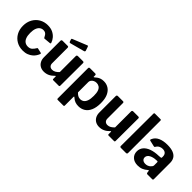

<svg xmlns="http://www.w3.org/2000/svg" viewBox="113 -1767 2948 2948"><g transform="rotate(45 1586.5 -293.0)"><path d="M297 -540Q362 -540 407.5 -517.5Q453 -495 482 -460Q511 -425 523 -388Q530 -368 511 -367L406 -357Q395 -356 391 -368Q382 -387 371 -403Q360 -419 344 -429Q328 -439 302 -439Q268 -439 242 -420Q216 -401 201.5 -362.5Q187 -324 187 -265Q187 -205 202 -166Q217 -127 244.5 -108Q272 -89 310 -89Q354 -89 379.5 -112Q405 -135 428 -174Q431 -179 434 -180Q437 -181 445 -179L519 -162Q530 -159 526 -143Q518 -121 501 -94Q484 -67 456.5 -44Q429 -21 389.5 -5.5Q350 10 297 10Q220 10 160 -24.5Q100 -59 65.5 -120.5Q31 -182 31 -263Q31 -345 66 -407.5Q101 -470 161 -505Q221 -540 297 -540Z M825 -101Q856 -101 883.5 -117.5Q911 -134 934 -160V-507Q934 -530 960 -530H1068Q1089 -530 1089 -509L1087 -18Q1087 0 1071 0H952Q937 0 937 -17V-66Q937 -72 934 -73.5Q931 -75 926 -70Q884 -27 842.5 -8.5Q801 10 754 10Q710 10 675.5 -9Q641 -28 621 -64.5Q601 -101 601 -151V-506Q601 -530 625 -530H736Q755 -530 755 -509V-173Q755 -140 773.5 -120.5Q792 -101 825 -101ZM962 -741 984 -676Q990 -656 968 -650L737 -588Q726 -586 721 -588.5Q716 -591 713 -599L701 -634Q696 -649 707 -654L944 -750Q956 -755 962 -741Z M1331 -530Q1353 -530 1353 -510V-480Q1353 -474 1357 -473.5Q1361 -473 1367 -478Q1383 -493 1402.5 -507Q1422 -521 1449 -530.5Q1476 -540 1513 -540Q1572 -540 1618 -510.5Q1664 -481 1691 -421.5Q1718 -362 1718 -269Q1718 -173 1690 -111Q1662 -49 1614 -19.5Q1566 10 1505 10Q1466 10 1433 -2Q1400 -14 1371 -41Q1361 -51 1356.5 -50Q1352 -49 1352 -35V148Q1352 165 1337 165H1214Q1198 165 1198 147V-508Q1198 -519 1203 -524.5Q1208 -530 1221 -530H1331ZM1352 -137Q1372 -115 1395 -101Q1418 -87 1448 -87Q1483 -87 1508.5 -105.5Q1534 -124 1548 -164.5Q1562 -205 1562 -272Q1562 -337 1548 -374Q1534 -411 1508.5 -427Q1483 -443 1451 -443Q1423 -443 1400.5 -431.5Q1378 -420 1365 -401.5Q1352 -383 1352 -363V-137Z M2026 -101Q2057 -101 2084.5 -117.5Q2112 -134 2135 -160V-507Q2135 -530 2161 -530H2269Q2290 -530 2290 -509L2288 -18Q2288 0 2272 0H2153Q2138 0 2138 -17V-66Q2138 -72 2135 -73.5Q2132 -75 2127 -70Q2085 -27 2043.5 -8.5Q2002 10 1955 10Q1911 10 1876.5 -9Q1842 -28 1822 -64.5Q1802 -101 1802 -151V-506Q1802 -530 1826 -530H1937Q1956 -530 1956 -509V-173Q1956 -140 1974.5 -120.5Q1993 -101 2026 -101Z M2554 -24Q2554 -11 2548 -5.5Q2542 0 2527 0H2421Q2399 0 2399 -21L2402 -723Q2402 -742 2418 -742H2539Q2554 -742 2554 -724Z M2951 -51Q2920 -23 2881.5 -6.5Q2843 10 2793 10Q2717 10 2673.5 -31Q2630 -72 2630 -136Q2630 -192 2664.5 -234Q2699 -276 2764 -299.5Q2829 -323 2920 -325L2955 -328Q2960 -328 2965.5 -331Q2971 -334 2971 -342V-363Q2971 -401 2949 -422.5Q2927 -444 2886 -444Q2856 -444 2828.5 -430.5Q2801 -417 2782 -384Q2778 -377 2774.5 -375Q2771 -373 2760 -375L2660 -398Q2654 -400 2651.5 -404.5Q2649 -409 2655 -424Q2680 -483 2741.5 -511.5Q2803 -540 2893 -540Q2975 -540 3024.5 -519Q3074 -498 3096 -460.5Q3118 -423 3118 -373V-22Q3118 -10 3114 -5Q3110 0 3098 0H2996Q2985 0 2980.5 -8Q2976 -16 2974 -28L2973 -50Q2970 -68 2951 -51ZM2971 -236Q2971 -253 2956 -253L2928 -251Q2902 -250 2876 -243.5Q2850 -237 2828.5 -225.5Q2807 -214 2794 -196.5Q2781 -179 2781 -156Q2781 -126 2802 -108.5Q2823 -91 2860 -91Q2885 -91 2904.5 -99Q2924 -107 2938 -118Q2952 -131 2961.5 -144Q2971 -157 2971 -171V-236Z"/></g></svg>

Font: Libre Franklin Thin
Style: Bold
Weight: 700
Version: Version 3.000